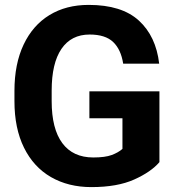

<svg xmlns="http://www.w3.org/2000/svg" viewBox="-20 -754 718 784"><path d="M353 10Q259 10 188 -31Q117 -72 78 -151Q39 -230 39 -341V-383Q39 -493 76.5 -572Q114 -651 182 -692.5Q250 -734 342 -734Q477 -734 547 -670Q617 -606 630 -494H483Q474 -552 442 -582.5Q410 -613 346 -613Q271 -613 231 -554.5Q191 -496 191 -384V-341Q191 -228 234.5 -169.5Q278 -111 361 -111Q409 -111 436 -121Q463 -131 480 -146V-271H345V-381H631V-92Q597 -52 528 -21Q459 10 353 10Z"/></svg>

Font: Freesentation 8 ExtraBold
Style: Regular
Weight: 800
Designer: glyphs from Roboto by Christian Robertson / Hangul glyphs from Noto Sans CJK(Source Han Sans) by Jang Soo-young and Kang
Foundry: PT&
Version: Version 2.001